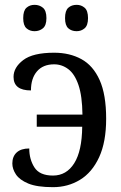

<svg xmlns="http://www.w3.org/2000/svg" viewBox="-20 -764 500 794"><path d="M297 -635Q276 -635 262.5 -647Q249 -659 249 -689Q249 -720 262.5 -732Q276 -744 297 -744Q316 -744 330 -732Q344 -720 344 -689Q344 -659 330 -647Q316 -635 297 -635ZM123 -635Q103 -635 89.5 -647Q76 -659 76 -689Q76 -720 89.5 -732Q103 -744 123 -744Q143 -744 157.5 -732Q172 -720 172 -689Q172 -659 157.5 -647Q143 -635 123 -635ZM199 10Q133 10 97 -5Q61 -20 46 -42.5Q31 -65 31 -88Q31 -117 49 -133.5Q67 -150 101 -150Q101 -105 122.5 -71.5Q144 -38 199 -38Q255 -38 287 -89Q319 -140 320 -240H132V-290H321Q320 -367 304.5 -412.5Q289 -458 262.5 -478Q236 -498 204 -498Q158 -498 133 -469Q108 -440 108 -390Q36 -390 36 -446Q36 -485 76 -515.5Q116 -546 204 -546Q268 -546 316.5 -519.5Q365 -493 392 -433Q419 -373 419 -273Q419 -177 390 -114Q361 -51 311 -20.5Q261 10 199 10Z"/></svg>

Font: Noto Serif SemiCondensed
Style: Regular
Weight: 400
Width: 4
Designer: Monotype Design Team
Foundry: Monotype Imaging Inc.
Version: Version 2.013